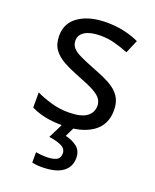

<svg xmlns="http://www.w3.org/2000/svg" viewBox="-146 -630 770 954"><g transform="rotate(20 239.5 -153.0)"><path d="M434 -148Q434 -70 376 -30Q318 10 220 10Q164 10 123.5 1Q83 -8 52 -24V-104Q84 -88 129.5 -74.5Q175 -61 222 -61Q289 -61 319 -82.5Q349 -104 349 -140Q349 -160 338 -176Q327 -192 298.5 -208Q270 -224 217 -244Q165 -264 128 -284Q91 -304 71 -332Q51 -360 51 -404Q51 -472 106.5 -509Q162 -546 252 -546Q301 -546 343.5 -536.5Q386 -527 423 -510L393 -440Q359 -454 322 -464Q285 -474 246 -474Q192 -474 163.5 -456.5Q135 -439 135 -409Q135 -387 148 -371.5Q161 -356 191.5 -341.5Q222 -327 273 -307Q324 -288 360 -268Q396 -248 415 -219.5Q434 -191 434 -148ZM339 139Q339 187 302 213.5Q265 240 191 240Q176 240 162.5 238.5Q149 237 141 235V180Q150 182 165 183.5Q180 185 194 185Q230 185 249 175.5Q268 166 268 141Q268 115 241.5 103Q215 91 177 86L220 0H278L252 53Q288 61 313.5 81Q339 101 339 139Z"/></g></svg>

Font: Noto Sans Sundanese
Style: Regular
Weight: 400
Designer: Monotype Design Team (Regular), Sérgio L. Martins (other weights)
Foundry: Monotype Imaging Inc.
Version: Version 2.003